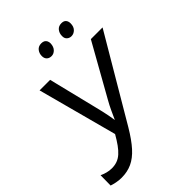

<svg xmlns="http://www.w3.org/2000/svg" viewBox="-259 -1029 1160 1160"><g transform="rotate(-45 321.0 -449.0)"><path d="M81 10Q59 10 37 5.5Q15 1 1 -4L2 -91Q19 -83 39 -77.5Q59 -72 80 -72Q105 -72 126 -79.5Q147 -87 165.5 -103.5Q184 -120 202 -145Q220 -170 240 -205L104 -714H194L271 -401Q277 -378 282 -355.5Q287 -333 291.5 -310.5Q296 -288 299 -266Q312 -295 325.5 -324Q339 -353 355 -381L542 -714H642L326 -178Q285 -109 248 -68Q211 -27 171 -8.5Q131 10 81 10ZM472 -809Q455 -809 443 -820Q431 -831 432 -851Q432 -874 445.5 -891Q459 -908 484 -908Q504 -908 513.5 -897Q523 -886 523 -868Q523 -840 507.5 -824.5Q492 -809 472 -809ZM302 -809Q283 -809 271.5 -820Q260 -831 260 -851Q260 -874 273.5 -891Q287 -908 312 -908Q326 -908 334.5 -903Q343 -898 347.5 -889Q352 -880 352 -868Q351 -840 336 -824.5Q321 -809 302 -809Z"/></g></svg>

Font: Noto Sans Display
Style: Italic
Weight: 400
Italic angle: -12°
Designer: Monotype Design Team
Foundry: Monotype Imaging Inc.
Version: Version 2.003